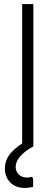

<svg xmlns="http://www.w3.org/2000/svg" viewBox="-20 -720 273 944"><path d="M89 0V-700H144V0ZM103 204Q57 204 30.5 177Q4 150 4 109Q4 67 32.5 33Q61 -1 115 -30L144 0Q102 22 79.5 48.5Q57 75 57 100Q57 123 72.5 138Q88 153 112 153Q125 153 138 149L143 160V199Q132 201 122.5 202.5Q113 204 103 204Z"/></svg>

Font: Fustat Light
Style: Regular
Weight: 300
Designer: Mohamed Gaber, Khaled Hosny, Laura Garcia Mut
Foundry: Kief Type Foundry, Alif Type Foundry, Hard Type Foundry
Version: Version 1.007